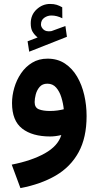

<svg xmlns="http://www.w3.org/2000/svg" viewBox="-20 -697 504 982"><path d="M172.4 -505.4Q155.8 -519 146.5 -534.9Q137.2 -550.8 137.2 -577.6Q137.2 -621.1 167.2 -648.9Q197.3 -676.8 235.8 -676.8Q255.9 -676.8 269.8 -672.4Q283.7 -668 298.3 -659.7L298.8 -603.5Q271 -617.7 242.7 -617.7Q223.1 -617.7 206.3 -606Q189.5 -594.2 189.5 -571.3Q189.9 -557.6 202.6 -545.9Q215.3 -534.2 241.2 -537.6Q242.2 -537.6 245.1 -538.6L314.5 -564L322.3 -508.8L129.4 -432.6L121.1 -485.8ZM422.9 -103.5Q422.9 6.8 382.1 81.5Q341.3 156.2 265.4 200.7Q189.5 245.1 84.5 265.1L40 145Q142.1 125 209.5 87.2Q276.9 49.3 293.5 -6.3Q262.7 1 236.8 1Q145.5 1 93.5 -39.3Q41.5 -79.6 41.5 -169.9Q41.5 -208.5 53.2 -248.5Q64.9 -288.6 87.9 -322.3Q110.8 -356 144.8 -376.5Q178.7 -397 223.1 -397Q274.4 -397 312 -372.1Q349.6 -347.2 374.3 -305.2Q398.9 -263.2 410.9 -210.9Q422.9 -158.7 422.9 -103.5ZM235.8 -129.4Q256.3 -129.4 274.7 -132.1Q293 -134.8 306.2 -138.2Q303.2 -168.5 293.9 -198.7Q284.7 -229 267.3 -249Q250 -269 222.2 -269Q196.8 -269 182.6 -252.4Q168.5 -235.8 162.8 -213.9Q157.2 -191.9 157.2 -174.8Q157.2 -146.5 179 -137.9Q200.7 -129.4 235.8 -129.4Z"/></svg>

Font: Vazirmatn FD NL
Style: Bold
Weight: 700
Designer: Saber Rastikerdar
Foundry: Saber Rastikerdar
Version: Version 33.003